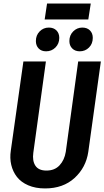

<svg xmlns="http://www.w3.org/2000/svg" viewBox="-20 -1032 580 1066"><path d="M470.2 -923.8H228L241.2 -1012.2H483.9ZM235.8 -747.1Q210 -747.1 194.6 -762.9Q179.2 -778.8 179.2 -804.2Q179.2 -836.4 200.2 -857.7Q221.2 -878.9 251 -878.9Q277.8 -878.9 293.5 -863Q309.1 -847.2 309.1 -821.8Q309.1 -789.6 287.8 -768.3Q266.6 -747.1 235.8 -747.1ZM422.9 -747.1Q397 -747.1 381.1 -762.9Q365.2 -778.8 365.2 -804.2Q365.2 -836.4 386.5 -857.7Q407.7 -878.9 437 -878.9Q463.9 -878.9 479.5 -863Q495.1 -847.2 495.1 -821.8Q495.1 -789.1 474.1 -768.1Q453.1 -747.1 422.9 -747.1ZM540 -690.9 470.2 -189Q457.5 -102.1 394 -43.9Q330.6 14.2 230 14.2Q176.8 14.2 136.7 -3.2Q96.7 -20.5 74 -49.8Q51.3 -79.1 42.5 -116.5Q33.7 -153.8 40 -195.8L109.9 -690.9H234.9L165 -184.1Q158.7 -139.2 176.5 -112.1Q194.3 -85 237.8 -85Q283.7 -85 310.8 -114.3Q337.9 -143.6 345.2 -189L414.1 -690.9Z"/></svg>

Font: Fira Sans Compressed Medium
Style: Italic
Weight: 500
Width: 3
Italic angle: -8°
Designer: Carrois Corporate & Edenspiekermann AG
Foundry: Carrois Corporate GbR & Edenspiekermann AG
Version: Version 4.203;PS 004.203;hotconv 1.0.88;makeotf.lib2.5.64775